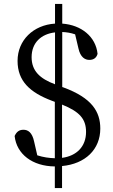

<svg xmlns="http://www.w3.org/2000/svg" viewBox="-20 -839 579 984"><path d="M298 -303C387 -267 421 -230 421 -163C421 -88 373 -40 298 -30ZM262 -407C184 -436 142 -476 142 -546C142 -621 192 -665 262 -673ZM299 -393V-675C320 -674 342 -671 365 -663L382 -591C392 -545 416 -532 438 -532C458 -532 474 -541 480 -563C471 -651 397 -711 299 -718V-819H262V-718C151 -711 70 -633 70 -527C70 -423 134 -365 245 -323L261 -317V-28C231 -29 202 -33 171 -43L155 -113C145 -161 123 -174 100 -174C77 -174 64 -162 55 -142C65 -49 146 13 261 14V125H298V12C417 1 494 -73 494 -180C494 -266 452 -337 305 -391Z"/></svg>

Font: Source Han Serif AKR9
Style: Regular
Weight: 400
Designer: Ryoko NISHIZUKA 西塚涼子 (kana & ideographs); Frank Grießhammer (Latin, Greek & Cyrillic); Sandoll Communications 산돌커뮤니케이션, 
Foundry: Adobe Systems Incorporated
Version: Version 1.005;hotconv 1.0.107;makeotfexe 2.5.65593